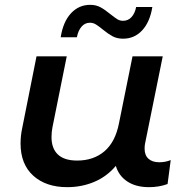

<svg xmlns="http://www.w3.org/2000/svg" viewBox="-20 -767 769 794"><path d="M686 -105 673 -6Q638 7 596 7Q542 7 506.5 -16.5Q471 -40 459 -81Q422 -37 370 -15Q318 7 258 7Q170 7 117.5 -40.5Q65 -88 65 -174Q65 -206 72 -238L131 -534H256L197 -241Q193 -221 193 -200Q193 -153 219.5 -128Q246 -103 299 -103Q367 -103 412 -141.5Q457 -180 472 -257L528 -534H653L580 -174Q578 -166 578 -152Q578 -125 594 -110.5Q610 -96 639 -96Q664 -96 686 -105ZM405 -645Q388 -659 376.5 -666Q365 -673 352 -673Q331 -673 317 -656.5Q303 -640 298 -613H231Q241 -677 273.5 -712Q306 -747 353 -747Q377 -747 395.5 -737Q414 -727 437 -708Q456 -693 466 -687Q476 -681 489 -681Q510 -681 524 -696.5Q538 -712 543 -738H610Q600 -676 568 -641.5Q536 -607 489 -607Q464 -607 445.5 -617Q427 -627 405 -645Z"/></svg>

Font: Montserrat Alternates SemiBold
Style: Italic
Weight: 600
Italic angle: -11.3°
Designer: Julieta Ulanovsky
Foundry: Julieta Ulanovsky
Version: Version 7.200